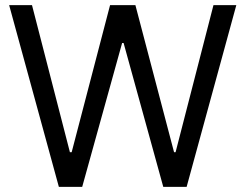

<svg xmlns="http://www.w3.org/2000/svg" viewBox="-20 -727 955 747"><path d="M15.6 -707H104.5L252 -134.8H258.8L408.2 -707H506.8L657.2 -134.8H663.1L810.5 -707H899.4L706.1 0H615.2L460.9 -559.6H455.1L299.8 0H209Z"/></svg>

Font: Pretendard
Style: Regular
Weight: 400
Designer: Base glyphs from Inter by Rasmus Andersson; Hangeul glyphs from Noto Sans CJK(Source Han Sans) by Jang Soo-young and Kan
Foundry: Kil Hyung-jin
Version: Version 1.309